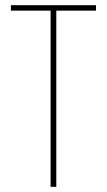

<svg xmlns="http://www.w3.org/2000/svg" viewBox="-20 -720 414 740"><path d="M197 0H175V-679H22V-700H350V-679H197Z"/></svg>

Font: TypoPRO Bebas Neue
Style: Regular
Weight: 300
Designer: Ryoichi Tsunekawa
Foundry: Ryoichi Tsunekawa
Version: Version 001.003